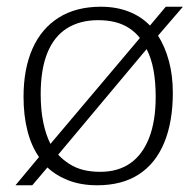

<svg xmlns="http://www.w3.org/2000/svg" viewBox="-20 -537 583 571"><path d="M26 14 96 -70Q73 -103 61.5 -148.5Q50 -194 50 -249Q50 -332 76.5 -392Q103 -452 154.5 -484.5Q206 -517 280 -517Q326 -517 363 -502.5Q400 -488 426 -461L473 -517H524L450 -431Q471 -398 482.5 -355Q494 -312 494 -261Q494 -175 468.5 -113Q443 -51 393 -18.5Q343 14 269 14Q222 14 185 0Q148 -14 121 -39L76 14ZM278 -26Q331 -26 367.5 -51.5Q404 -77 423.5 -127Q443 -177 443 -249Q443 -293 436.5 -328.5Q430 -364 416 -391L153 -77Q168 -61 187 -49Q206 -37 228.5 -31.5Q251 -26 278 -26ZM130 -109 396 -424Q382 -442 363 -454Q344 -466 321.5 -471.5Q299 -477 272 -477Q218 -477 179.5 -453Q141 -429 121 -380Q101 -331 101 -257Q101 -211 108.5 -174Q116 -137 130 -109Z"/></svg>

Font: Literata ExtraLight
Style: Regular
Weight: 250
Designer: Latin by Veronika Burian and Jose Scaglione. Greek by Irene Vlachou. Cyrillic by Vera Evstafieva.
Foundry: TypeTogether
Version: Version 3.103;gftools[0.9.29]